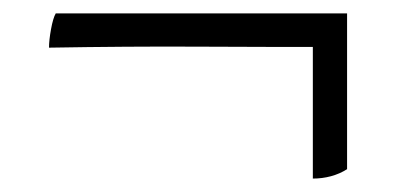

<svg xmlns="http://www.w3.org/2000/svg" viewBox="-20 -368 590 286"><path d="M497 -348 487 -298Q377 -298 273 -298.5Q169 -299 53 -297Q53 -308 56 -324.5Q59 -341 63 -348ZM446 -338 497 -348V-116Q486 -109 473 -105.5Q460 -102 446 -102Z"/></svg>

Font: Vollkorn
Style: Regular
Weight: 400
Designer: Friedrich Althausen
Foundry: Friedrich Althausen
Version: Version 5.001